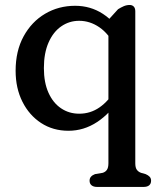

<svg xmlns="http://www.w3.org/2000/svg" viewBox="-20 -503 635 756"><path d="M361.7 233Q348.3 233 340.5 226.6Q332.7 220.2 332.7 208.6Q332.7 199 338.3 192.7Q343.9 186.4 354.1 182.6L383.9 177.6Q394.8 174.5 400.8 165.9Q406.9 157.3 406.9 139.6V-425L444.9 -466.8Q456.1 -473.7 467.3 -478.6Q478.5 -483.4 490.5 -483.4Q500.5 -483.4 506.6 -477.2Q512.7 -471 512.7 -458.4V139.6Q512.7 157.3 518.9 165.6Q525 173.9 535.7 177.6L553.5 182.6Q563.7 187 569.3 193Q574.9 199 574.9 208.6Q574.9 220.2 567.4 226.6Q559.8 233 545.9 233ZM451.4 -116.2Q414.3 -56.6 362.2 -22.4Q310.1 11.9 249.5 11.9Q188.8 11.9 141.9 -18.6Q95.1 -49.1 68.3 -102.4Q41.5 -155.7 41.5 -224.4Q41.5 -302.3 72.9 -359.8Q104.3 -417.3 157.5 -448.8Q210.7 -480.2 275.9 -480.2Q336 -480.2 384.6 -448.8Q433.2 -417.3 460.5 -363.3L433.5 -319.2Q408.7 -369.9 371.4 -395.5Q334.1 -421.1 291.7 -421.1Q252.7 -421.1 221.1 -399.2Q189.5 -377.4 171.2 -335.6Q152.8 -293.9 152.8 -234.9Q152.8 -177.9 170.9 -137.8Q189 -97.6 220.5 -76.5Q251.9 -55.3 292 -55.3Q336.1 -55.3 371.9 -80.2Q407.6 -105 433.7 -149.6Z"/></svg>

Font: Fraunces SuperSoft 9pt
Style: Regular
Weight: 900
Version: Version 1.000;[b76b70a41]